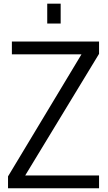

<svg xmlns="http://www.w3.org/2000/svg" viewBox="-20 -1006 577 1026"><path d="M509.3 -718.3 114.7 -68.4H509.3V0H22.9V-63.5L415.5 -715.8H43.5V-784.2H509.3ZM232.4 -986.3H304.2V-880.4H232.4Z"/></svg>

Font: Decalotype Light
Style: Regular
Weight: 300
Designer: Alfredo Marco Pradil
Foundry: Alfredo Marco Pradil
Version: Version 1.0